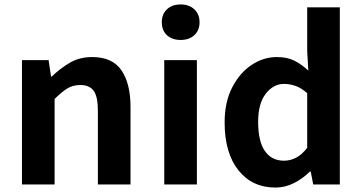

<svg xmlns="http://www.w3.org/2000/svg" viewBox="-20 -831 1629 865"><path d="M79 0V-560H199L210 -486H213Q250 -522 294 -548Q338 -574 395 -574Q486 -574 527 -514.5Q568 -455 568 -349V0H421V-331Q421 -396 402 -422Q383 -448 342 -448Q308 -448 282.5 -432Q257 -416 226 -385V0Z M720 0V-560H867V0ZM794 -651Q755 -651 732 -672.5Q709 -694 709 -731Q709 -767 732 -789Q755 -811 794 -811Q832 -811 855.5 -789Q879 -767 879 -731Q879 -694 855.5 -672.5Q832 -651 794 -651Z M1221 14Q1116 14 1054 -64Q992 -142 992 -280Q992 -371 1026 -437Q1060 -503 1113.5 -538.5Q1167 -574 1227 -574Q1274 -574 1306.5 -557.5Q1339 -541 1369 -513L1364 -601V-798H1511V0H1391L1380 -58H1376Q1345 -27 1305 -6.5Q1265 14 1221 14ZM1259 -107Q1288 -107 1314 -120.5Q1340 -134 1364 -165V-411Q1339 -434 1312.5 -443.5Q1286 -453 1259 -453Q1212 -453 1177.5 -409Q1143 -365 1143 -282Q1143 -194 1173.5 -150.5Q1204 -107 1259 -107Z"/></svg>

Font: Source Han Sans TC
Style: Bold
Weight: 700
Designer: Ryoko NISHIZUKA Ë•øÂ°öÊ∂ºÂ≠ê (kana, bopomofo & ideographs); Paul D. Hunt (Latin, Greek & Cyrillic); Sandoll Communicatio
Foundry: Adobe
Version: Version 2.004;hotconv 1.0.118;makeotfexe 2.5.65603